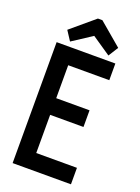

<svg xmlns="http://www.w3.org/2000/svg" viewBox="-151 -866 677 931"><g transform="rotate(20 187.5 -400.0)"><path d="M98 -649 199 -715 296 -649 328 -700 210 -800H187L66 -698ZM38 0H339V-85H129V-282H301V-368H129V-538H341V-624H38Z"/></g></svg>

Font: Inconsolata Condensed
Style: Bold
Weight: 700
Width: 3
Monospace: yes
Designer: Raph Levien, Cyreal, Brenton Simpson
Foundry: Raph Levien, Cyreal, Google
Version: Version 3.100